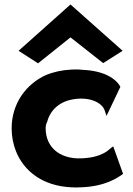

<svg xmlns="http://www.w3.org/2000/svg" viewBox="-20 -815 594 858"><path d="M63 -588 150 -532 295 -648 441 -533 528 -588 295 -795ZM184 -242C184 -252 186 -262 191 -271C204 -322 246 -363 312 -372C387 -383 438 -353 448 -321L456 -297L518 -427C498 -464 445 -499 348 -503C332 -505 313 -505 298 -504C258 -502 220 -494 184 -479C97 -439 32 -353 32 -241C32 -205 39 -171 51 -140C87 -49 172 16 298 22C312 23 329 23 343 22C449 18 504 -19 530 -38L486 -161L475 -153C470 -149 466 -145 462 -142C445 -129 413 -113 366 -109C256 -96 184 -151 184 -242Z"/></svg>

Font: Bluebird
Style: SfBdExt
Weight: 700
Designer: Jasper
Foundry: Cannot Into Space Fonts
Version: Version 0.98